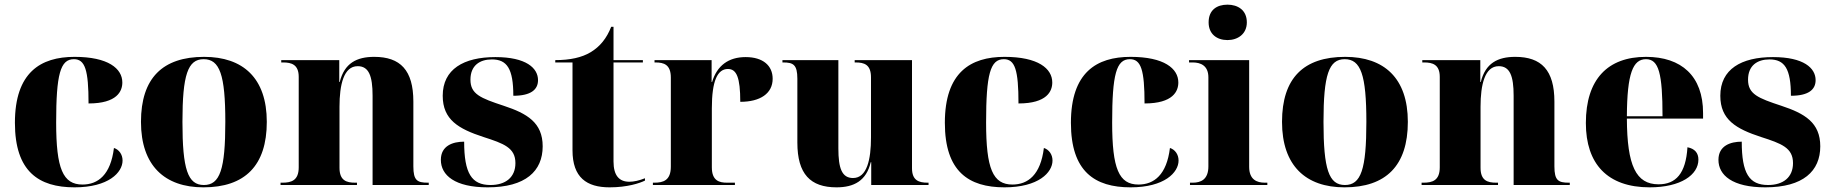

<svg xmlns="http://www.w3.org/2000/svg" viewBox="-20 -794 7864 824"><path d="M300 10C446 10 506 -54 506 -105C506 -131 491 -152 469 -159C455 -44 401 -2 334 -2C250 -2 221 -70 221 -268C221 -475 239 -540 297 -540C345 -540 360 -494 360 -350C483 -350 505 -403 505 -440C505 -500 444 -550 300 -550C154 -550 44 -483 44 -267C44 -58 146 10 300 10Z M853 10C1031 10 1125 -83 1125 -271C1125 -459 1023 -550 856 -550C678 -550 585 -459 585 -271C585 -83 687 10 853 10ZM855 0C786 0 763 -67 763 -271C763 -473 786 -540 854 -540C923 -540 947 -473 947 -271C947 -67 924 0 855 0Z M1184 0H1512V-10H1504C1467 -10 1437 -19 1437 -74V-336C1437 -430 1455 -510 1515 -510C1563 -510 1579 -468 1579 -383V0H1820V-10H1816C1771 -10 1754 -19 1754 -80V-358C1754 -493 1698 -550 1586 -550C1511 -550 1458 -523 1438 -442H1436V-536H1187V-526H1195C1231 -526 1262 -517 1262 -464V-76C1262 -19 1230 -10 1192 -10H1184Z M2073 10C2236 10 2309 -60 2309 -166C2309 -268 2242 -307 2142 -340C2042 -373 1999 -390 1999 -452C1999 -513 2039 -539 2091 -539C2156 -539 2183 -499 2183 -383C2258 -383 2289 -409 2289 -450C2289 -502 2238 -549 2106 -549C1970 -549 1880 -497 1880 -383C1880 -280 1948 -241 2055 -206C2142 -178 2192 -160 2192 -94C2192 -33 2150 0 2085 0C2004 0 1972 -50 1972 -186C1924 -186 1872 -169 1872 -108C1872 -42 1932 10 2073 10Z M2596 10C2673 10 2726 -8 2748 -19V-29C2723 -19 2700 -14 2681 -14C2637 -14 2613 -41 2613 -101V-526H2739V-536H2613V-679H2603C2584 -630 2555 -594 2515 -570C2477 -547 2426 -536 2363 -536V-526H2437V-149C2437 -32 2498 10 2596 10Z M2782 0H3134V-10H3100C3067 -10 3035 -18 3035 -76V-329C3035 -447 3059 -498 3104 -498C3141 -498 3157 -462 3157 -357C3243 -357 3296 -393 3296 -456C3296 -512 3255 -549 3180 -549C3106 -549 3057 -512 3036 -442H3034V-536H2789V-526H2793C2829 -526 2859 -517 2859 -461V-79C2859 -19 2826 -10 2788 -10H2782Z M3570 10C3645 10 3698 -18 3717 -98H3719V0H3965V-10H3961C3924 -10 3894 -19 3894 -72V-536H3648V-526H3652C3689 -526 3718 -517 3718 -462V-204C3718 -110 3701 -30 3641 -30C3593 -30 3578 -72 3578 -157V-536H3338V-526H3341C3384 -526 3402 -517 3402 -456V-182C3402 -47 3458 10 3570 10Z M4291 10C4437 10 4497 -54 4497 -105C4497 -131 4482 -152 4460 -159C4446 -44 4392 -2 4325 -2C4241 -2 4212 -70 4212 -268C4212 -475 4230 -540 4288 -540C4336 -540 4351 -494 4351 -350C4474 -350 4496 -403 4496 -440C4496 -500 4435 -550 4291 -550C4145 -550 4035 -483 4035 -267C4035 -58 4137 10 4291 10Z M4832 10C4978 10 5038 -54 5038 -105C5038 -131 5023 -152 5001 -159C4987 -44 4933 -2 4866 -2C4782 -2 4753 -70 4753 -268C4753 -475 4771 -540 4829 -540C4877 -540 4892 -494 4892 -350C5015 -350 5037 -403 5037 -440C5037 -500 4976 -550 4832 -550C4686 -550 4576 -483 4576 -267C4576 -58 4678 10 4832 10Z M5248 -622C5292 -622 5331 -648 5331 -698C5331 -751 5292 -774 5248 -774C5202 -774 5167 -751 5167 -698C5167 -648 5202 -622 5248 -622ZM5087 0H5419V-10H5408C5374 -10 5341 -23 5341 -78V-536H5083V-526H5099C5132 -526 5166 -513 5166 -462V-80C5166 -23 5133 -10 5099 -10H5087Z M5750 10C5928 10 6022 -83 6022 -271C6022 -459 5920 -550 5753 -550C5575 -550 5482 -459 5482 -271C5482 -83 5584 10 5750 10ZM5752 0C5683 0 5660 -67 5660 -271C5660 -473 5683 -540 5751 -540C5820 -540 5844 -473 5844 -271C5844 -67 5821 0 5752 0Z M6081 0H6409V-10H6401C6364 -10 6334 -19 6334 -74V-336C6334 -430 6352 -510 6412 -510C6460 -510 6476 -468 6476 -383V0H6717V-10H6713C6668 -10 6651 -19 6651 -80V-358C6651 -493 6595 -550 6483 -550C6408 -550 6355 -523 6335 -442H6333V-536H6084V-526H6092C6128 -526 6159 -517 6159 -464V-76C6159 -19 6127 -10 6089 -10H6081Z M7060 10C7194 10 7269 -44 7269 -109C7269 -138 7253 -156 7222 -162C7215 -49 7172 -3 7098 -3C7001 -3 6963 -83 6962 -285H7289V-309C7289 -468 7196 -550 7044 -550C6880 -550 6786 -454 6786 -266C6786 -91 6878 10 7060 10ZM7115 -295H6962C6963 -479 6988 -540 7044 -540C7099 -540 7115 -479 7115 -295Z M7556 10C7719 10 7792 -60 7792 -166C7792 -268 7725 -307 7625 -340C7525 -373 7482 -390 7482 -452C7482 -513 7522 -539 7574 -539C7639 -539 7666 -499 7666 -383C7741 -383 7772 -409 7772 -450C7772 -502 7721 -549 7589 -549C7453 -549 7363 -497 7363 -383C7363 -280 7431 -241 7538 -206C7625 -178 7675 -160 7675 -94C7675 -33 7633 0 7568 0C7487 0 7455 -50 7455 -186C7407 -186 7355 -169 7355 -108C7355 -42 7415 10 7556 10Z"/></svg>

Font: Noto Serif Display ExtraBold
Style: Regular
Weight: 800
Designer: Monotype Design Team
Foundry: Monotype Imaging Inc.
Version: Version 2.009